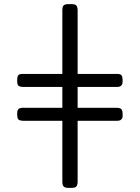

<svg xmlns="http://www.w3.org/2000/svg" viewBox="-20 -715 679 930"><path d="M63 -164Q63 -178 68 -185Q73 -192 89 -193H282V-294H89Q73 -295 68 -301.5Q63 -308 63 -323Q63 -341 67.5 -349Q72 -357 90 -357H282V-666Q282 -683 288.5 -689Q295 -695 311 -695H328Q342 -695 348.5 -689.5Q355 -684 356 -668V-357H547Q564 -357 569 -349.5Q574 -342 574 -325Q574 -315 573 -310Q572 -305 566 -299.5Q560 -294 548 -294H356V-193H543Q560 -193 567 -187Q574 -181 574 -161Q574 -151 573.5 -146.5Q573 -142 567 -136Q561 -130 548 -130H356V168Q355 184 348.5 189.5Q342 195 328 195H311Q295 195 288.5 188.5Q282 182 282 166V-130H90Q72 -131 67.5 -138.5Q63 -146 63 -164Z"/></svg>

Font: CMU Serif
Style: Bold
Weight: 700
Version: Version 0.7.0